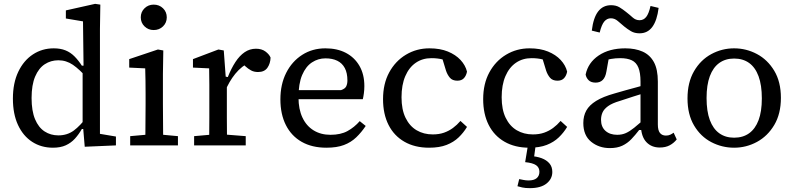

<svg xmlns="http://www.w3.org/2000/svg" viewBox="-20 -755 4122 997"><path d="M255 12Q194 12 147 -18.5Q100 -49 73.5 -106Q47 -163 47 -243Q47 -324 75 -382.5Q103 -441 151 -472.5Q199 -504 259 -504Q294 -504 320 -493.5Q346 -483 366.5 -462.5Q387 -442 405 -414H441L436 -346Q393 -395 358.5 -418.5Q324 -442 283 -442Q244 -442 212.5 -421.5Q181 -401 162.5 -357.5Q144 -314 144 -246Q144 -179 162 -136Q180 -93 211.5 -72.5Q243 -52 283 -52Q329 -52 363 -77Q397 -102 435 -153L439 -85H405Q389 -57 369 -35Q349 -13 321.5 -0.5Q294 12 255 12ZM420 7 411 -100 409 -101V-393L414 -400L411 -644L322 -659V-701L474 -735L501 -731L499 -604V-60L582 -46V0Z M656 0V-48L768 -58H796L904 -48V0ZM734 0Q735 -30 735 -67Q735 -104 735.5 -143Q736 -182 736 -215V-267Q736 -305 735.5 -336Q735 -367 734 -400L651 -404V-448L800 -498L828 -493L826 -371V-215Q826 -182 826.5 -143Q827 -104 827 -67Q827 -30 828 0ZM778 -599Q750 -599 730.5 -618Q711 -637 711 -665Q711 -693 730.5 -712Q750 -731 778 -731Q807 -731 826.5 -712Q846 -693 846 -665Q846 -637 826.5 -618Q807 -599 778 -599Z M988 0V-48L1101 -58H1129L1256 -48V0ZM1066 0Q1066 -30 1066.5 -67Q1067 -104 1067 -143Q1067 -182 1067 -215V-267Q1067 -293 1067 -315Q1067 -337 1066.5 -357.5Q1066 -378 1066 -400L982 -404V-448L1114 -498L1142 -493L1152 -357L1158 -356V-215Q1158 -182 1158 -143Q1158 -104 1158.5 -67Q1159 -30 1159 0ZM1149 -281 1141 -355H1163Q1181 -400 1202.5 -433Q1224 -466 1250.5 -484Q1277 -502 1309 -502Q1339 -502 1358.5 -487.5Q1378 -473 1385 -456Q1384 -425 1368.5 -403Q1353 -381 1320 -381Q1299 -381 1283.5 -389.5Q1268 -398 1255 -410L1232 -432L1284 -436Q1234 -412 1201.5 -371.5Q1169 -331 1149 -281Z M1675 12Q1600 12 1546.5 -18.5Q1493 -49 1464.5 -105.5Q1436 -162 1436 -239Q1436 -317 1466 -376.5Q1496 -436 1549 -470Q1602 -504 1670 -504Q1731 -504 1776 -480.5Q1821 -457 1846.5 -413Q1872 -369 1872 -308Q1872 -289 1869.5 -270.5Q1867 -252 1864 -240H1489V-287H1751Q1772 -294 1778 -307Q1784 -320 1784 -337Q1784 -376 1770.5 -401.5Q1757 -427 1731.5 -439.5Q1706 -452 1670 -452Q1632 -452 1600 -431Q1568 -410 1549 -365.5Q1530 -321 1530 -249Q1530 -188 1550.5 -144.5Q1571 -101 1608.5 -78Q1646 -55 1696 -55Q1749 -55 1784.5 -74.5Q1820 -94 1848 -126L1879 -101Q1857 -68 1830 -42Q1803 -16 1766 -2Q1729 12 1675 12Z M2208 12Q2134 12 2080 -19Q2026 -50 1997.5 -106.5Q1969 -163 1969 -240Q1969 -320 2001 -379Q2033 -438 2088 -471Q2143 -504 2210 -504Q2265 -504 2305.5 -487.5Q2346 -471 2371.5 -443.5Q2397 -416 2405 -383Q2401 -362 2389 -349Q2377 -336 2355 -336Q2329 -336 2316 -351.5Q2303 -367 2296 -388L2268 -480L2326 -429Q2303 -440 2277.5 -446.5Q2252 -453 2220 -453Q2174 -453 2139 -429Q2104 -405 2084.5 -359.5Q2065 -314 2065 -250Q2065 -186 2086 -143Q2107 -100 2143.5 -78.5Q2180 -57 2227 -57Q2260 -57 2285.5 -66Q2311 -75 2332 -90.5Q2353 -106 2371 -127L2405 -96Q2387 -66 2361.5 -41.5Q2336 -17 2299 -2.5Q2262 12 2208 12Z M2728 12Q2654 12 2600 -19Q2546 -50 2517.5 -106.5Q2489 -163 2489 -240Q2489 -320 2521 -379Q2553 -438 2608 -471Q2663 -504 2730 -504Q2785 -504 2825.5 -487.5Q2866 -471 2891.5 -443.5Q2917 -416 2925 -383Q2921 -362 2909 -349Q2897 -336 2875 -336Q2849 -336 2836 -351.5Q2823 -367 2816 -388L2788 -480L2846 -429Q2823 -440 2797.5 -446.5Q2772 -453 2740 -453Q2694 -453 2659 -429Q2624 -405 2604.5 -359.5Q2585 -314 2585 -250Q2585 -186 2606 -143Q2627 -100 2663.5 -78.5Q2700 -57 2747 -57Q2780 -57 2805.5 -66Q2831 -75 2852 -90.5Q2873 -106 2891 -127L2925 -96Q2907 -66 2881.5 -41.5Q2856 -17 2819 -2.5Q2782 12 2728 12ZM2707 87 2722 -4H2762L2751 78L2733 55Q2767 57 2792.5 66.5Q2818 76 2833 93.5Q2848 111 2848 138Q2848 174 2818 198Q2788 222 2731 222Q2708 222 2692 218.5Q2676 215 2667 212L2676 175Q2687 177 2699 179.5Q2711 182 2725 182Q2753 182 2767 170Q2781 158 2781 137Q2781 115 2764 103Q2747 91 2707 87Z M3147 14Q3090 14 3049.5 -19Q3009 -52 3009 -116Q3009 -153 3024.5 -181Q3040 -209 3075.5 -231Q3111 -253 3172 -270Q3201 -279 3229.5 -286.5Q3258 -294 3286.5 -302Q3315 -310 3343 -318V-277Q3307 -266 3271 -254.5Q3235 -243 3199 -231Q3158 -219 3137 -203.5Q3116 -188 3108.5 -170.5Q3101 -153 3101 -133Q3101 -96 3124 -75.5Q3147 -55 3185 -55Q3210 -55 3230 -64Q3250 -73 3273 -91.5Q3296 -110 3327 -137L3334 -80H3299Q3279 -54 3258.5 -32.5Q3238 -11 3211.5 1.5Q3185 14 3147 14ZM3406 11Q3363 11 3336.5 -17Q3310 -45 3308 -100L3306 -102V-331Q3306 -377 3295 -404Q3284 -431 3260.5 -442Q3237 -453 3201 -453Q3176 -453 3153 -449Q3130 -445 3105 -434L3145 -474L3129 -384Q3124 -354 3110 -340Q3096 -326 3073 -326Q3049 -326 3036.5 -338.5Q3024 -351 3021 -368Q3034 -430 3089 -467Q3144 -504 3227 -504Q3279 -504 3317 -487Q3355 -470 3375.5 -432.5Q3396 -395 3396 -331V-109Q3396 -78 3407 -64.5Q3418 -51 3438 -51Q3451 -51 3460.5 -55.5Q3470 -60 3478 -66L3494 -31Q3479 -12 3457.5 -0.5Q3436 11 3406 11ZM3053 -596Q3061 -663 3086 -695.5Q3111 -728 3153 -728Q3179 -728 3197 -717Q3215 -706 3231 -693Q3249 -679 3265 -664.5Q3281 -650 3301 -650Q3322 -650 3335.5 -667Q3349 -684 3358 -724L3400 -714Q3392 -649 3367.5 -615.5Q3343 -582 3301 -582Q3275 -582 3256.5 -593Q3238 -604 3222 -617Q3205 -631 3188.5 -645.5Q3172 -660 3152 -660Q3132 -660 3118 -643.5Q3104 -627 3094 -586Z M3792 12Q3729 12 3673.5 -17Q3618 -46 3584 -103.5Q3550 -161 3550 -244Q3550 -327 3584 -385.5Q3618 -444 3673.5 -474Q3729 -504 3792 -504Q3855 -504 3910.5 -474.5Q3966 -445 4000.5 -387.5Q4035 -330 4035 -247Q4035 -164 4000.5 -106Q3966 -48 3910.5 -18Q3855 12 3792 12ZM3792 -40Q3838 -40 3870 -63Q3902 -86 3919 -131Q3936 -176 3936 -244Q3936 -313 3919 -359Q3902 -405 3870 -428Q3838 -451 3792 -451Q3747 -451 3715 -428Q3683 -405 3666 -359.5Q3649 -314 3649 -246Q3649 -177 3666 -131.5Q3683 -86 3715 -63Q3747 -40 3792 -40Z"/></svg>

Font: Source Serif 4
Style: Regular
Weight: 400
Designer: Frank Grießhammer
Foundry: Adobe Systems Incorporated
Version: Version 4.004;hotconv 1.0.116;makeotfexe 2.5.65601